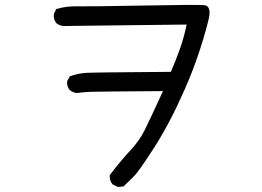

<svg xmlns="http://www.w3.org/2000/svg" viewBox="-20 -694 1040 761"><path d="M446.3 46.9 426.8 37.1Q413.1 21.5 415 0Q460 -58.6 496.1 -97.2Q532.2 -135.7 552.7 -176.8Q573.2 -217.8 626 -333Q366.2 -331.1 338.9 -330.1Q311.5 -329.1 284.2 -325.2Q268.6 -327.1 256.8 -336.9Q244.1 -350.6 246.1 -372.1L256.8 -391.6Q288.1 -403.3 323.2 -405.3Q358.4 -407.2 657.2 -409.2Q676.8 -454.1 693.4 -501Q710 -547.9 719.7 -596.7Q336.9 -592.8 301.8 -591.8Q266.6 -590.8 230.5 -590.8Q214.8 -592.8 203.1 -602.5Q191.4 -617.2 193.4 -638.7L203.1 -658.2Q242.2 -669.9 285.6 -668.9Q329.1 -668 540.5 -671.9Q752 -675.8 787.1 -673.8Q822.3 -671.9 804.7 -608.4Q769.5 -469.7 711.4 -337.9Q653.3 -206.1 591.3 -109.4Q529.3 -12.7 509.3 6.3Q489.3 25.4 469.7 44.9Z"/></svg>

Font: NaikaiFont
Style: Regular-Lite
Weight: 400
Version: Version 1.67